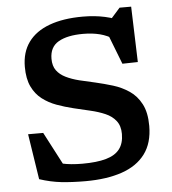

<svg xmlns="http://www.w3.org/2000/svg" viewBox="-53 -782 753 842"><g transform="rotate(-5 323.5 -361.5)"><path d="M528.5 -666.5 454 -677 504.5 -734H555.5L563.5 -489.5L495.5 -488L439 -633.5L472 -596.5Q442 -616.5 408.8 -625Q375.5 -633.5 335 -633.5Q265.5 -633.5 226.5 -611Q187.5 -588.5 187.5 -536.5Q187.5 -505 202 -485.2Q216.5 -465.5 242 -453Q267.5 -440.5 300.5 -432.2Q333.5 -424 371 -416Q408 -407.5 446.5 -395.8Q485 -384 517.2 -362.2Q549.5 -340.5 569.2 -303Q589 -265.5 589 -206.5Q589 -131 553.2 -83Q517.5 -35 450.5 -12Q383.5 11 289.5 11Q230.5 11 183.2 5.8Q136 0.5 87.5 -15.5L56.5 -216H123L225.5 -20L113 -104.5Q156.5 -83.5 194 -75Q231.5 -66.5 282.5 -66.5Q346 -66.5 386.8 -78Q427.5 -89.5 447 -115Q466.5 -140.5 466.5 -181.5Q466.5 -217 449.2 -239.2Q432 -261.5 402.5 -274.2Q373 -287 337.2 -295.2Q301.5 -303.5 264 -312.5Q227 -321.5 192 -334.2Q157 -347 129 -368.5Q101 -390 84.5 -424.5Q68 -459 68 -511.5Q68 -576 100 -620Q132 -664 193 -686.5Q254 -709 340 -709Q392.5 -709 437.2 -699.2Q482 -689.5 528.5 -666.5Z"/></g></svg>

Font: Newsreader 9pt Medium
Style: Regular
Weight: 500
Designer: Hugues Gentile
Foundry: Production Type
Version: Version 1.003